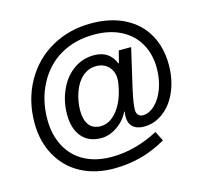

<svg xmlns="http://www.w3.org/2000/svg" viewBox="-120 -846 1215 1140"><g transform="rotate(-15 487.5 -276.0)"><path d="M917 -354Q917 -265.1 886 -191.9Q855 -118.7 800.3 -77.4Q745.6 -36.1 682.1 -36.1Q637.2 -36.1 613 -58.3Q588.9 -80.6 588.9 -120.1Q588.9 -138.2 591.8 -152.8H588.9Q564.5 -101.6 516.4 -68.8Q468.3 -36.1 418 -36.1Q341.3 -36.1 299.1 -85.7Q256.8 -135.3 256.8 -224.1Q256.8 -303.7 288.3 -373.5Q319.8 -443.4 375.7 -483.2Q431.6 -522.9 501 -522.9Q596.2 -522.9 629.9 -438H632.8L651.9 -512.2H728L670.9 -265.1Q652.8 -181.2 652.8 -147.9Q652.8 -123.5 664.3 -113.3Q675.8 -103 690.9 -103Q730 -103 765.6 -137Q801.3 -170.9 822 -227.8Q842.8 -284.7 842.8 -353Q842.8 -438.5 805.4 -504.2Q768.1 -569.8 697.8 -605.5Q627.4 -641.1 534.2 -641.1Q417 -641.1 327.6 -589.8Q238.3 -538.6 187.3 -441.9Q136.2 -345.2 136.2 -225.1Q136.2 -129.9 175 -57.9Q213.9 14.2 284.2 51Q354.5 87.9 449.2 87.9Q592.8 87.9 736.8 12.2L767.1 71.8Q685.1 118.2 606.7 138.2Q528.3 158.2 445.8 158.2Q330.6 158.2 242.9 111.6Q155.3 64.9 106.2 -23.2Q57.1 -111.3 57.1 -225.1Q57.1 -363.3 118.9 -475.1Q180.7 -586.9 289.6 -648.4Q398.4 -710 533.2 -710Q651.9 -710 738.8 -665.8Q825.7 -621.6 871.3 -541Q917 -460.4 917 -354ZM601.1 -352.1Q601.1 -398.4 572 -427.7Q543 -457 497.1 -457Q451.2 -457 414.8 -426.5Q378.4 -396 358.2 -340.1Q337.9 -284.2 337.9 -225.1Q337.9 -169.4 361.6 -137.2Q385.3 -105 434.1 -105Q466.3 -105 496.8 -125.5Q527.3 -146 551.3 -184.8Q575.2 -223.6 588.1 -273.2Q601.1 -322.8 601.1 -352.1Z"/></g></svg>

Font: Arial
Style: Bold
Weight: 700
Designer: Steve Matteson
Foundry: Ascender Corporation
Version: Version 2.00.3